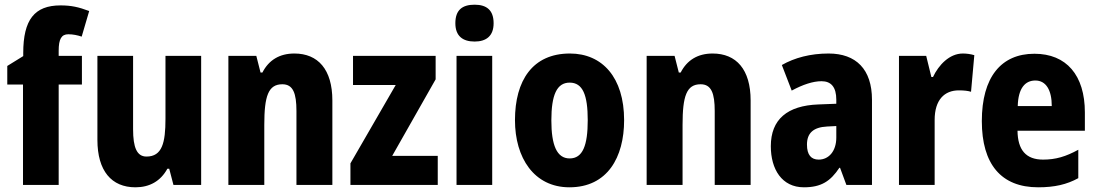

<svg xmlns="http://www.w3.org/2000/svg" viewBox="-20 -788 4676 818"><path d="M329 -428V-550H230V-572C230 -622 242 -642 271 -642C291 -642 310 -638 328 -632L360 -741C315 -758 283 -765 238 -765C127 -765 79 -704 79 -562V-549L11 -507V-428H78V0H230V-428Z M837 -550H685V-282C685 -180 671 -121 604 -121C563 -121 547 -160 547 -237V-550H395V-192C395 -60 455 10 557 10C617 10 664 -16 693 -69H701L719 0H837Z M1234 -560C1171 -560 1125 -532 1098 -479H1090L1072 -550H953V0H1106V-256C1106 -379 1123 -429 1183 -429C1229 -429 1243 -390 1243 -315V0H1396V-360C1396 -492 1335 -560 1234 -560Z M1845 0V-124H1651L1836 -450V-550H1484V-426H1666L1473 -92V0Z M2002 -768C1949 -768 1920 -745 1920 -689C1920 -635 1951 -611 2002 -611C2052 -611 2083 -635 2083 -689C2083 -744 2054 -768 2002 -768ZM2077 -550H1925V0H2077Z M2639 -276C2639 -458 2546 -560 2408 -560C2249 -560 2174 -445 2174 -276C2174 -116 2255 10 2406 10C2568 10 2639 -118 2639 -276ZM2329 -275C2329 -383 2352 -436 2407 -436C2463 -436 2484 -383 2484 -276C2484 -169 2463 -113 2407 -113C2352 -113 2329 -170 2329 -275Z M3016 -560C2953 -560 2907 -532 2880 -479H2872L2854 -550H2735V0H2888V-256C2888 -379 2905 -429 2965 -429C3011 -429 3025 -390 3025 -315V0H3178V-360C3178 -492 3117 -560 3016 -560Z M3510 -560C3433 -560 3365 -542 3311 -511L3353 -402C3401 -428 3444 -442 3480 -442C3521 -442 3543 -417 3543 -363V-346L3466 -343C3335 -338 3264 -280 3264 -165C3264 -67 3311 10 3405 10C3479 10 3518 -16 3556 -73H3559L3586 0H3695V-363C3695 -493 3627 -560 3510 -560ZM3504 -249 3543 -251V-202C3543 -144 3511 -108 3468 -108C3436 -108 3418 -128 3418 -172C3418 -220 3444 -246 3504 -249Z M4082 -560C4025 -560 3979 -511 3955 -460H3948L3926 -550H3810V0H3962V-277C3962 -363 4004 -403 4065 -403C4088 -403 4104 -401 4117 -397L4131 -553C4114 -558 4097 -560 4082 -560Z M4387 -559C4245 -559 4163 -459 4163 -272C4163 -89 4245 10 4403 10C4473 10 4525 -2 4574 -29V-150C4521 -121 4478 -108 4424 -108C4351 -108 4316 -149 4315 -231H4602V-309C4602 -468 4523 -559 4387 -559ZM4391 -445C4436 -445 4461 -405 4461 -336H4316C4318 -413 4348 -445 4391 -445Z"/></svg>

Font: Noto Sans Myanmar UI Condensed ExtraBold
Style: Regular
Weight: 800
Width: 3
Designer: Monotype Design Team
Foundry: Monotype Imaging Inc.
Version: Version 2.103